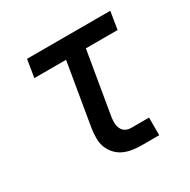

<svg xmlns="http://www.w3.org/2000/svg" viewBox="-124 -637 748 755"><g transform="rotate(-30 250.0 -260.0)"><path d="M310 0Q289 0 268 -3.5Q247 -7 229.5 -15.5Q212 -24 198.5 -39Q185 -54 178 -72.5Q171 -91 171 -112Q171 -133 174 -155L222 -440H78L91 -520H469L456 -440H312L264 -155Q262 -141 262.5 -128Q263 -115 268.5 -103.5Q274 -92 285 -86Q296 -80 310 -80H391V0Z"/></g></svg>

Font: Iosevka Curly Slab Medium
Style: Italic
Weight: 500
Italic angle: -9°
Monospace: yes
Designer: Belleve Invis
Foundry: Belleve Invis
Version: Version 22.1.2; ttfautohint (v1.8.4)